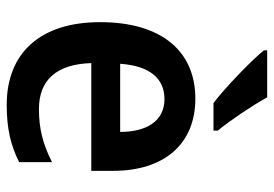

<svg xmlns="http://www.w3.org/2000/svg" viewBox="-142 -664 816 572"><g transform="rotate(90 266.0 -378.0)"><path d="M270 -766H130V-756C161 -718 242 -640 287 -606H369V-619C340 -654 294 -722 270 -766ZM274 -552C133 -552 46 -452 46 -268C46 -89 139 10 292 10C364 10 413 -2 463 -27V-125C410 -98 364 -86 305 -86C217 -86 171 -140 168 -242H489V-307C489 -458 410 -552 274 -552ZM275 -460C341 -460 373 -406 373 -328H170C176 -416 214 -460 275 -460Z"/></g></svg>

Font: Noto Sans Thai Looped SemiCondensed SemiBold
Style: Regular
Weight: 600
Width: 4
Designer: Sasikarn Vongin, Ben Mitchell
Foundry: The Fontpad Ltd
Version: Version 1.001